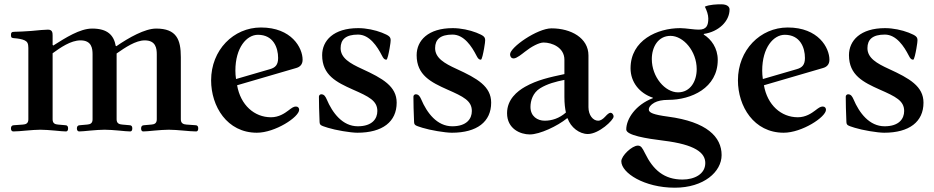

<svg xmlns="http://www.w3.org/2000/svg" viewBox="-20 -606 4351 894"><path d="M31 -8C31 2 36 6 42 6C55 6 82 4 102 2C125 0 149 -2 168 -2C187 -2 212 0 235 2C255 4 277 6 287 6C293 6 297 2 297 -8C297 -17 294 -23 284 -23L250 -26C237 -27 225 -31 225 -50V-358C261 -384 309 -418 355 -418C407 -418 411 -380 411 -353V-50C411 -31 399 -27 386 -26L352 -23C342 -23 338 -17 338 -8C338 2 343 6 349 6C359 6 380 4 400 2C423 0 448 -2 467 -2C486 -2 511 0 534 2C554 4 576 6 586 6C592 6 596 2 596 -8C596 -17 593 -23 583 -23L549 -26C536 -27 523 -31 523 -50V-357C563 -385 612 -418 654 -418C706 -418 710 -380 710 -353V-50C710 -31 698 -27 685 -26L651 -23C641 -23 637 -17 637 -8C637 2 641 6 647 6C657 6 679 4 699 2C722 0 747 -2 766 -2C785 -2 810 0 833 2C853 4 880 6 893 6C899 6 903 2 903 -8C903 -17 900 -23 890 -23L848 -26C835 -27 822 -31 822 -50V-340C822 -422 802 -473 707 -473C655 -473 580 -431 522 -391L519 -392C510 -442 481 -473 409 -473C352 -473 285 -430 228 -394L225 -397V-440C225 -454 224 -468 203 -468C187 -468 159 -465 127 -462C102 -460 61 -458 47 -458C34 -458 31 -454 31 -442C31 -429 37 -429 48 -428C62 -427 83 -424 95 -418C107 -412 112 -404 112 -383V-50C112 -31 100 -27 87 -26L45 -23C35 -23 31 -17 31 -8Z M963 -232C963 -111 1037 12 1176 12C1261 12 1373 -61 1373 -95C1373 -103 1368 -110 1358 -110C1347 -110 1339 -104 1322 -91C1306 -79 1279 -60 1242 -60C1164 -60 1100 -117 1084 -209L1358 -289C1377 -294 1389 -306 1389 -328C1389 -383 1338 -478 1195 -478C1067 -478 963 -373 963 -232ZM1076 -277C1076 -385 1129 -444 1181 -444C1253 -444 1275 -384 1275 -336C1275 -304 1262 -291 1237 -284L1079 -238C1077 -251 1076 -265 1076 -277Z M1465 -156C1465 -135 1466 -77 1468 -39C1469 -23 1472 -22 1507 -11C1542 0 1612 12 1644 12C1761 12 1827 -39 1827 -128C1827 -204 1762 -241 1666 -285C1609 -311 1566 -336 1566 -382C1566 -422 1590 -445 1647 -445C1701 -445 1737 -389 1758 -348C1765 -334 1770 -328 1779 -328C1784 -328 1790 -358 1794 -380C1798 -402 1799 -414 1799 -418C1799 -434 1793 -440 1758 -454C1727 -466 1686 -475 1648 -475C1533 -475 1480 -417 1480 -349C1480 -256 1547 -223 1623 -189C1698 -156 1737 -137 1737 -89C1737 -53 1713 -18 1646 -18C1575 -18 1528 -80 1501 -144C1496 -155 1490 -167 1476 -167C1471 -167 1465 -163 1465 -156Z M1905 -156C1905 -135 1906 -77 1908 -39C1909 -23 1912 -22 1947 -11C1982 0 2052 12 2084 12C2201 12 2267 -39 2267 -128C2267 -204 2202 -241 2106 -285C2049 -311 2006 -336 2006 -382C2006 -422 2030 -445 2087 -445C2141 -445 2177 -389 2198 -348C2205 -334 2210 -328 2219 -328C2224 -328 2230 -358 2234 -380C2238 -402 2239 -414 2239 -418C2239 -434 2233 -440 2198 -454C2167 -466 2126 -475 2088 -475C1973 -475 1920 -417 1920 -349C1920 -256 1987 -223 2063 -189C2138 -156 2177 -137 2177 -89C2177 -53 2153 -18 2086 -18C2015 -18 1968 -80 1941 -144C1936 -155 1930 -167 1916 -167C1911 -167 1905 -163 1905 -156Z M2341 -79C2341 -6 2403 20 2447 20C2493 20 2576 -19 2620 -55H2623C2637 -13 2678 18 2717 18C2769 18 2837 -47 2837 -63C2837 -74 2829 -81 2823 -81C2816 -81 2807 -73 2799 -64C2788 -52 2777 -44 2765 -44C2741 -44 2720 -70 2720 -107V-348C2720 -429 2639 -474 2548 -474C2482 -474 2355 -386 2355 -353C2355 -342 2361 -334 2372 -334C2386 -334 2411 -355 2424 -365C2454 -389 2490 -408 2511 -408C2550 -408 2608 -385 2608 -328V-261C2538 -246 2482 -234 2425 -202C2388 -181 2341 -143 2341 -79ZM2450 -108C2450 -137 2461 -174 2495 -195C2529 -216 2568 -226 2608 -234V-155C2608 -123 2611 -101 2615 -82C2584 -55 2550 -44 2516 -44C2483 -44 2450 -64 2450 -108Z M2873 145C2873 199 2980 268 3122 268C3257 268 3340 194 3340 116C3340 32 3272 -39 3090 -63C3023 -72 3001 -81 3001 -96C3001 -106 3009 -118 3027 -128C3042 -136 3062 -141 3092 -141C3198 -141 3322 -196 3322 -327C3322 -382 3292 -423 3257 -445V-448C3326 -458 3377 -507 3377 -562C3377 -573 3368 -586 3338 -586C3320 -586 3283 -585 3262 -575C3271 -557 3278 -537 3278 -520C3278 -488 3270 -468 3234 -468C3227 -468 3208 -469 3195 -471C3182 -473 3156 -475 3147 -475C3041 -475 2916 -419 2916 -288C2916 -224 2957 -172 3020 -151V-149C2939 -118 2896 -52 2896 -3C2896 24 2989 39 3070 49C3216 67 3264 105 3264 153C3264 205 3213 230 3158 230C3072 230 3021 185 2983 107C2971 83 2965 72 2950 72C2923 72 2873 119 2873 145ZM3015 -331C3015 -388 3045 -439 3102 -439C3162 -439 3224 -368 3224 -284C3224 -227 3194 -176 3137 -176C3077 -176 3015 -247 3015 -331Z M3416 -232C3416 -111 3490 12 3629 12C3714 12 3826 -61 3826 -95C3826 -103 3821 -110 3811 -110C3800 -110 3792 -104 3775 -91C3759 -79 3732 -60 3695 -60C3617 -60 3553 -117 3537 -209L3811 -289C3830 -294 3842 -306 3842 -328C3842 -383 3791 -478 3648 -478C3520 -478 3416 -373 3416 -232ZM3529 -277C3529 -385 3582 -444 3634 -444C3706 -444 3728 -384 3728 -336C3728 -304 3715 -291 3690 -284L3532 -238C3530 -251 3529 -265 3529 -277Z M3918 -156C3918 -135 3919 -77 3921 -39C3922 -23 3925 -22 3960 -11C3995 0 4065 12 4097 12C4214 12 4280 -39 4280 -128C4280 -204 4215 -241 4119 -285C4062 -311 4019 -336 4019 -382C4019 -422 4043 -445 4100 -445C4154 -445 4190 -389 4211 -348C4218 -334 4223 -328 4232 -328C4237 -328 4243 -358 4247 -380C4251 -402 4252 -414 4252 -418C4252 -434 4246 -440 4211 -454C4180 -466 4139 -475 4101 -475C3986 -475 3933 -417 3933 -349C3933 -256 4000 -223 4076 -189C4151 -156 4190 -137 4190 -89C4190 -53 4166 -18 4099 -18C4028 -18 3981 -80 3954 -144C3949 -155 3943 -167 3929 -167C3924 -167 3918 -163 3918 -156Z"/></svg>

Font: Monomakh Unicode
Style: Regular
Weight: 400
Version: Version 1.2